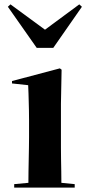

<svg xmlns="http://www.w3.org/2000/svg" viewBox="-20 -867 398 879"><path d="M259 -392V-238Q259 -217 259 -191Q259 -165 259.5 -137.5Q260 -110 260.5 -82Q261 -54 261 -30L322 -24V-8H45V-24L110 -30Q110 -55 110.5 -82.5Q111 -110 111.5 -137.5Q112 -165 112.5 -191Q113 -217 113 -238V-318Q113 -343 112.5 -363Q112 -383 111.5 -402Q111 -421 110.5 -439Q110 -457 109 -477L35 -485V-496L254 -554L262 -548ZM224 -648H148L16 -836L28 -847L186 -731L343 -847L355 -836Z"/></svg>

Font: XinYuGongZhangJiaSongA
Style: Regular
Weight: 900
Designer: XinYuGong
Foundry: Adobe Systems Incorporated
Version: Version 1.00